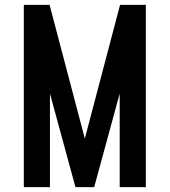

<svg xmlns="http://www.w3.org/2000/svg" viewBox="-20 -770 698 790"><path d="M78 0V-750H184L342.5 -148.5H315.5L474 -750H580V0H472.5V-437L486 -434.5L367.5 0H290.5L172 -434.5L185.5 -437V0Z"/></svg>

Font: Mohave SemiBold
Style: Regular
Weight: 600
Designer: Gumpita Rahayu
Foundry: Tokotype
Version: Version 2.003